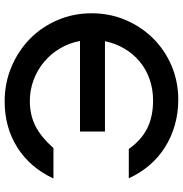

<svg xmlns="http://www.w3.org/2000/svg" viewBox="0 -792 805 846"><g transform="rotate(90 403.0 -369.5)"><path d="M560 -429V-319H161Q170 -271 194 -230.5Q218 -190 253.5 -160.5Q289 -131 333 -114.5Q377 -98 425 -98Q487 -98 535.5 -122.5Q584 -147 633 -202H767Q719 -99 630.5 -43Q542 13 427 13Q346 13 275 -17Q204 -47 151.5 -98.5Q99 -150 69 -220Q39 -290 39 -370Q39 -450 68.5 -519.5Q98 -589 149.5 -641Q201 -693 270.5 -722.5Q340 -752 420 -752Q478 -752 531 -737Q584 -722 628.5 -694Q673 -666 708 -625.5Q743 -585 766 -534H637Q597 -590 545.5 -615.5Q494 -641 423 -641Q374 -641 330.5 -626Q287 -611 253 -583Q219 -555 195.5 -516Q172 -477 162 -429Z"/></g></svg>

Font: Involve SemiBold
Style: Regular
Weight: 600
Designer: Stefan Peev
Foundry: Context Ltd.
Version: Version 1.001